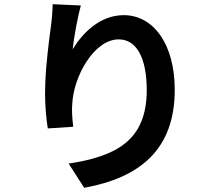

<svg xmlns="http://www.w3.org/2000/svg" viewBox="-20 -828 1040 912"><path d="M810 -401C810 -621 707 -756 568 -756C455 -756 373 -672 325 -594C331 -650 350 -753 364 -802L230 -808C230 -781 227 -742 222 -704C216 -663 211 -618 206 -574L205 -563C203 -546 202 -529 200 -512L199 -502C196 -460 194 -420 194 -384C194 -317 201 -257 207 -218L328 -226C322 -273 321 -304 323 -331C328 -463 426 -641 544 -641C628 -641 677 -554 677 -400C677 -158 528 -85 306 -51L380 64C645 16 810 -118 810 -401Z"/></svg>

Font: Glow Sans TC Normal
Style: Bold
Weight: 700
Designer: Ryoko NISHIZUKA (kana, bopomofo & ideographs); Paul D. Hunt (Latin, Greek & Cyrillic); Sandoll Communications, Soo-young
Version: Version 0.93